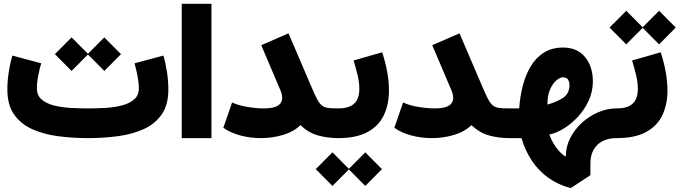

<svg xmlns="http://www.w3.org/2000/svg" viewBox="-20 -715 3519 994"><path d="M825.7 -427.2 676.3 -387.2Q684.1 -361.8 691.4 -324.7Q698.7 -287.6 698.7 -257.8Q698.7 -220.7 673.6 -199.5Q648.4 -178.2 608.6 -168.5Q568.8 -158.7 522.9 -156.2Q477.1 -153.8 435.1 -153.8Q393.6 -153.8 347.4 -156.2Q301.3 -158.7 261.2 -168.5Q221.2 -178.2 196 -199.5Q170.9 -220.7 170.9 -257.8Q170.9 -287.6 178.2 -324.7Q185.5 -361.8 193.4 -387.2L43.9 -427.2Q33.2 -391.6 25.6 -344Q18.1 -296.4 18.1 -251.5Q18.1 -170.9 53.7 -121.1Q89.4 -71.3 149.2 -45.2Q209 -19 283.2 -9.5Q357.4 0 435.1 0Q512.7 0 586.9 -9.5Q661.1 -19 720.9 -45.2Q780.8 -71.3 816.2 -121.1Q851.6 -170.9 851.6 -251.5Q851.6 -296.4 844.2 -344Q836.9 -391.6 825.7 -427.2ZM433.6 -434.6 520 -347.7 606.4 -434.6 520 -521.5ZM264.2 -434.6 350.6 -347.7 437 -434.6 350.6 -521.5Z M1074.7 0V-695.3H920.9V0Z M1731 -153.8H1730.5Q1698.2 -153.8 1678.7 -156.2Q1659.2 -158.7 1646.2 -169.2Q1633.3 -179.7 1621.1 -202.9Q1608.9 -226.1 1591.3 -267.6L1473.6 -542.5L1332.5 -481L1431.2 -249Q1436 -238.3 1438.5 -227.8Q1440.9 -217.3 1440.9 -208Q1440.9 -191.9 1431.6 -179.7Q1422.4 -167.5 1401.6 -160.6Q1380.9 -153.8 1346.2 -153.8Q1306.2 -153.8 1259.8 -161.6Q1213.4 -169.4 1181.6 -184.6L1136.2 -53.7Q1171.4 -27.8 1223.4 -13.9Q1275.4 0 1331.1 0Q1390.1 0 1445.1 -16.4Q1500 -32.7 1535.6 -67.4Q1577.1 -27.3 1626.7 -13.7Q1676.3 0 1730.5 0H1731Z M1958.5 -444.3 1810.5 -401.9Q1821.8 -365.2 1831.1 -327.1Q1840.3 -289.1 1840.3 -254.4Q1840.3 -225.1 1830.6 -202.4Q1820.8 -179.7 1796.9 -166.7Q1772.9 -153.8 1731 -153.8Q1699.2 -153.8 1676.5 -131.3Q1653.8 -108.9 1653.8 -77.1Q1653.8 -45.4 1676.5 -22.7Q1699.2 0 1731 0Q1825.2 0 1883.1 -31.5Q1940.9 -63 1967.3 -118.9Q1993.7 -174.8 1993.7 -247.1Q1993.7 -292 1984.6 -342.3Q1975.6 -392.6 1958.5 -444.3ZM1784.7 160.6 1871.1 247.6 1957.5 160.6 1871.1 73.7ZM1614.7 160.6 1701.2 247.6 1787.6 160.6 1701.2 73.7Z M2616.2 -153.8H2615.7Q2583.5 -153.8 2564 -156.2Q2544.4 -158.7 2531.5 -169.2Q2518.6 -179.7 2506.3 -202.9Q2494.1 -226.1 2476.6 -267.6L2358.9 -542.5L2217.8 -481L2316.4 -249Q2321.3 -238.3 2323.7 -227.8Q2326.2 -217.3 2326.2 -208Q2326.2 -191.9 2316.9 -179.7Q2307.6 -167.5 2286.9 -160.6Q2266.1 -153.8 2231.4 -153.8Q2191.4 -153.8 2145 -161.6Q2098.6 -169.4 2066.9 -184.6L2021.5 -53.7Q2056.6 -27.8 2108.6 -13.9Q2160.6 0 2216.3 0Q2275.4 0 2330.3 -16.4Q2385.3 -32.7 2420.9 -67.4Q2462.4 -27.3 2512 -13.7Q2561.5 0 2615.7 0H2616.2Z M2814 -173.8Q2814 -221.2 2827.9 -252.4Q2841.8 -283.7 2860.8 -299.3Q2879.9 -314.9 2895 -314.9Q2913.6 -314.9 2920.9 -302.7Q2928.2 -290.5 2928.2 -274.4Q2928.2 -230 2894.3 -208Q2860.4 -186 2814 -173.8ZM3172.9 0V-153.8H3172.4Q3123 -153.8 3076.2 -133.5Q3029.3 -113.3 2991.7 -78.6Q2954.1 -43.9 2931.9 0Q2909.7 43.9 2909.7 91.3V92.3L2905.3 94.7Q2888.2 83 2872.6 65.2Q2856.9 47.4 2844.5 25.6Q2832 3.9 2823.7 -18.6Q2859.4 -25.4 2898.7 -49.6Q2938 -73.7 2972.2 -110.6Q3006.3 -147.5 3027.8 -194.3Q3049.3 -241.2 3049.3 -293.5Q3049.3 -370.1 3009 -419.4Q2968.8 -468.8 2895 -468.8Q2836.4 -468.8 2794.9 -442.1Q2753.4 -415.5 2726.8 -370.4Q2700.2 -325.2 2686 -269Q2671.9 -212.9 2668 -153.8Q2655.3 -153.8 2642.8 -153.8Q2630.4 -153.8 2616.2 -153.8Q2584.5 -153.8 2561.8 -131.3Q2539.1 -108.9 2539.1 -77.1Q2539.1 -45.4 2561.8 -22.7Q2584.5 0 2616.2 0Q2632.8 0 2648.4 0Q2664.1 0 2679.7 0Q2699.2 65.9 2734.1 117.9Q2769 169.9 2819.3 205.8Q2869.6 241.7 2934.6 258.8L3036.6 191.9V131.3Q3036.6 69.3 3073 34.7Q3109.4 0 3172.4 0Z M3400.4 -444.3 3252.4 -401.9Q3263.7 -365.2 3272.9 -327.1Q3282.2 -289.1 3282.2 -254.4Q3282.2 -225.1 3272.5 -202.4Q3262.7 -179.7 3238.8 -166.7Q3214.8 -153.8 3172.9 -153.8Q3141.1 -153.8 3118.4 -131.3Q3095.7 -108.9 3095.7 -77.1Q3095.7 -45.4 3118.4 -22.7Q3141.1 0 3172.9 0Q3267.1 0 3325 -31.5Q3382.8 -63 3409.2 -118.9Q3435.5 -174.8 3435.5 -247.1Q3435.5 -292 3426.5 -342.3Q3417.5 -392.6 3400.4 -444.3ZM3305.7 -572.3 3392.1 -485.4 3478.5 -572.3 3392.1 -659.2ZM3135.7 -572.3 3222.2 -485.4 3308.6 -572.3 3222.2 -659.2Z"/></svg>

Font: Estedad-VF-FD Black
Style: Regular
Weight: 900
Designer: Amin Abedi
Version: Version 4.000